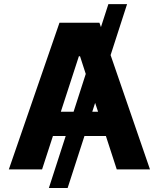

<svg xmlns="http://www.w3.org/2000/svg" viewBox="-20 -840 788 952"><path d="M610.1 -819.6 528.4 -566.8 723.7 0H558.9L505 -165.8H398.8L315.3 92.3H222.3L305.8 -165.8H242.5L188.6 0H23.8L274.9 -727.3H473L480.5 -705.6L517.4 -819.6ZM344.8 -285.9 405.2 -473.4 376.8 -561.1H371.1L281.6 -285.9ZM451.7 -329.9 437.5 -285.9H466.3Z"/></svg>

Font: Inter Zeller
Style: Bold
Weight: 700
Designer: Rasmus Andersson; Joe Bland
Foundry: zeller
Version: Version 3.015;git-dec3a8cb1